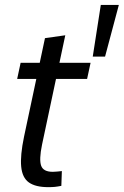

<svg xmlns="http://www.w3.org/2000/svg" viewBox="-20 -755 503 780"><path d="M49.7 -434.2 63.8 -500H348L333.8 -434.2ZM231.3 -60 229.2 0Q214.2 3 202.8 4.2Q191.5 5.3 176 5.3Q124.3 5.3 97.4 -13.8Q70.5 -32.8 66.1 -77.9Q61.7 -123 77.7 -200L162.7 -600L245.2 -611.7L150.7 -167Q138.3 -106.5 147.2 -81.8Q156 -57 194.3 -57Q203.3 -57 211.8 -58Q220.3 -59 231.3 -60ZM389.5 -735H462.8L406.8 -525H356.8Z"/></svg>

Font: Epunda Slab Light
Style: Italic
Weight: 300
Italic angle: -12°
Designer: Simon Atzbach
Foundry: typofactur
Version: Version 1.102